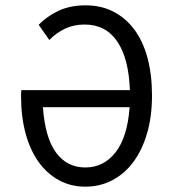

<svg xmlns="http://www.w3.org/2000/svg" viewBox="-20 -688 640 720"><path d="M300 12Q245 12 200.5 -12.5Q156 -37 124.5 -81Q93 -125 76 -187.5Q59 -250 59 -327Q59 -333 59 -338.5Q59 -344 60 -350H467Q463 -468 420 -532Q377 -596 297 -596Q256 -596 223 -580Q190 -564 165 -538L125 -595Q156 -627 199.5 -647.5Q243 -668 301 -668Q359 -668 405 -644.5Q451 -621 483.5 -577.5Q516 -534 533 -471.5Q550 -409 550 -330Q550 -251 531.5 -188Q513 -125 480 -80.5Q447 -36 401 -12Q355 12 300 12ZM300 -60Q369 -60 413.5 -117Q458 -174 466 -286H141Q149 -172 190 -116Q231 -60 300 -60Z"/></svg>

Font: Source Code Pro
Style: Regular
Weight: 400
Monospace: yes
Designer: Paul D. Hunt, Teo Tuominen
Foundry: Adobe Systems Incorporated
Version: Version 2.030;PS 1.000;hotconv 16.6.51;makeotf.lib2.5.65220